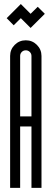

<svg xmlns="http://www.w3.org/2000/svg" viewBox="-20 -913 251 933"><path d="M46.6 -790.1 12.5 -824.7 81.2 -893.4 128.7 -845.9 163.3 -880 197.8 -845.9 128.7 -777.2 81.2 -824.7ZM132.9 -641Q132.9 -652.6 124.7 -660.6Q116.6 -668.5 105.4 -668.5Q93.7 -668.5 85.8 -660.6Q77.9 -652.6 77.9 -641V-347.4H132.9ZM181.6 0H132.9V-298.6H77.9V0H29.2Q29.2 0 29.2 -641Q29.2 -672.6 51.4 -694.9Q73.7 -717.2 105.4 -717.2Q137 -717.2 159.3 -694.9Q181.6 -672.6 181.6 -641Z"/></svg>

Font: Marapfhont
Style: Book
Weight: 400
Version: Version 0.15